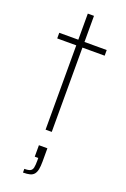

<svg xmlns="http://www.w3.org/2000/svg" viewBox="-172 -712 673 1023"><g transform="rotate(20 164.5 -201.0)"><path d="M138 0V-478H30V-510H138V-658H173V-510H299V-478H173V0ZM103 256V235Q126 235 136.5 229.5Q147 224 150 210Q153 196 153 172V155H133V90H181V165Q181 192 177.5 209.5Q174 227 165.5 237.5Q157 248 142 252Q127 256 103 256Z"/></g></svg>

Font: Saira Thin
Style: Regular
Weight: 100
Designer: Hector Gatti with collaboration of the Omnibus-Type team
Foundry: Omnibus-Type
Version: Version 1.101